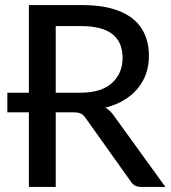

<svg xmlns="http://www.w3.org/2000/svg" viewBox="-20 -738 676 758"><path d="M633 0H538Q509 0 496 -22L318 -272Q310 -284 300 -289.2Q290 -294.5 269.5 -294.5H200V0H94V-294.5H9V-372H94V-718H301Q394 -718 453 -693.5Q512 -669 540 -624Q568 -579 568 -517.5Q568 -442 523 -388Q478 -334 396 -313Q416 -301.5 430.5 -280ZM297.5 -372Q380 -372 422 -410.2Q464 -448.5 464 -509.5Q464 -635 301 -635H200V-372Z"/></svg>

Font: Verano Sans Medium
Style: Regular
Weight: 500
Designer: Lukasz Dziedzic with Adam Twardoch and Botio Nikoltchev
Foundry: tyPoland Lukasz Dziedzic
Version: Version 3.001;December 28, 2019;FontCreator 12.0.0.2547 64-b